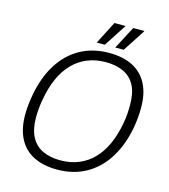

<svg xmlns="http://www.w3.org/2000/svg" viewBox="-126 -968 953 1080"><g transform="rotate(15 350.0 -428.0)"><path d="M306 12Q226 12 169.5 -16.5Q113 -45 83.5 -101.5Q54 -158 54 -240Q54 -268 57 -296.5Q60 -325 65 -354Q84 -461 131.5 -538Q179 -615 252.5 -656.5Q326 -698 422 -698Q503 -698 559 -669.5Q615 -641 644.5 -585Q674 -529 674 -447Q674 -419 671.5 -390.5Q669 -362 664 -332Q645 -226 597 -148.5Q549 -71 475.5 -29.5Q402 12 306 12ZM310 -43Q371 -43 419.5 -63.5Q468 -84 504.5 -122.5Q541 -161 565 -215.5Q589 -270 601 -338Q604 -355 606 -369.5Q608 -384 608.5 -397Q609 -410 609.5 -422Q610 -434 610 -445Q610 -516 587 -559Q564 -602 520.5 -622.5Q477 -643 418 -643Q358 -643 309.5 -623Q261 -603 224 -564.5Q187 -526 163 -471.5Q139 -417 127 -348Q124 -332 122 -317.5Q120 -303 119 -290Q118 -277 117.5 -265Q117 -253 117 -241Q117 -172 140.5 -128Q164 -84 207.5 -63.5Q251 -43 310 -43ZM446 -736 515 -868H579V-865L495 -736ZM338 -736 406 -868H470L469 -865L385 -736Z"/></g></svg>

Font: Archivo SemiCondensed ExtraLight
Style: Italic
Weight: 250
Width: 4
Italic angle: -10°
Designer: Hector Gatti
Foundry: Omnibus-Type
Version: Version 2.001